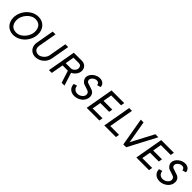

<svg xmlns="http://www.w3.org/2000/svg" viewBox="448 -2228 3855 3855"><g transform="rotate(45 2376.0 -300.0)"><path d="M88 -240Q88 -310 115 -376.5Q142 -443 189.5 -495Q237 -547 300.5 -578.5Q364 -610 438 -610Q493 -610 537 -591Q581 -572 612.5 -538.5Q644 -505 661 -459Q678 -413 678 -360Q678 -290 651 -223.5Q624 -157 576.5 -105Q529 -53 465 -21.5Q401 10 328 10Q273 10 229 -9Q185 -28 153.5 -61.5Q122 -95 105 -141Q88 -187 88 -240ZM169 -254Q169 -167 212 -116.5Q255 -66 342 -66Q393 -66 439 -91.5Q485 -117 520 -157.5Q555 -198 576 -247.5Q597 -297 597 -346Q597 -433 554 -483.5Q511 -534 424 -534Q373 -534 327 -508.5Q281 -483 246 -442.5Q211 -402 190 -352.5Q169 -303 169 -254Z M857 -210Q854 -192 854 -177Q854 -126 885.5 -96Q917 -66 972 -66Q997 -66 1024 -79Q1051 -92 1075 -113Q1099 -134 1116.5 -162Q1134 -190 1139 -220L1206 -600H1286L1217 -210Q1208 -161 1184 -120.5Q1160 -80 1125 -51Q1090 -22 1047 -6Q1004 10 958 10Q917 10 883 -4Q849 -18 825 -42.5Q801 -67 787.5 -100.5Q774 -134 774 -172Q774 -181 774.5 -191.5Q775 -202 777 -210L846 -600H926Z M1616 -260H1466L1420 0H1340L1446 -600H1676Q1707 -600 1733.5 -589.5Q1760 -579 1779 -560Q1798 -541 1808.5 -515.5Q1819 -490 1819 -460Q1819 -430 1809.5 -402Q1800 -374 1782.5 -350Q1765 -326 1742 -307Q1719 -288 1692 -276L1780 0H1700ZM1662 -524H1512L1479 -336H1629Q1648 -336 1667 -346Q1686 -356 1701.5 -371.5Q1717 -387 1727 -406.5Q1737 -426 1737 -446Q1737 -482 1718.5 -503Q1700 -524 1662 -524Z M2211 -330Q2258 -314 2281 -280Q2304 -246 2304 -201Q2304 -154 2282.5 -115Q2261 -76 2227 -48.5Q2193 -21 2150.5 -5.5Q2108 10 2065 10Q2026 10 1993.5 -1.5Q1961 -13 1937.5 -34.5Q1914 -56 1901 -87Q1888 -118 1888 -156L1961 -178Q1963 -127 1995 -96.5Q2027 -66 2079 -66Q2102 -66 2127.5 -75Q2153 -84 2174 -100Q2195 -116 2208.5 -137.5Q2222 -159 2222 -183Q2222 -209 2210 -229Q2198 -249 2168 -259L2049 -299Q2031 -305 2015.5 -317.5Q2000 -330 1988.5 -346.5Q1977 -363 1970 -382Q1963 -401 1963 -421Q1963 -460 1982.5 -494.5Q2002 -529 2033.5 -554.5Q2065 -580 2103 -595Q2141 -610 2179 -610Q2206 -610 2230.5 -602.5Q2255 -595 2273.5 -580Q2292 -565 2303 -543Q2314 -521 2314 -493L2238 -470Q2233 -502 2216 -518Q2199 -534 2165 -534Q2145 -534 2124 -526Q2103 -518 2085 -503.5Q2067 -489 2055.5 -470Q2044 -451 2044 -430Q2044 -410 2055.5 -394Q2067 -378 2085 -372L2211 -330Z M2771 0H2411L2517 -600H2877L2863 -524H2583L2551 -338H2801L2787 -262H2537L2504 -76H2784Z M3241 0H2911L3017 -600H3097L3004 -76H3254Z M3847 -600 3531 0H3451L3347 -600H3425L3509 -123L3761 -600Z M4181 0H3821L3927 -600H4287L4273 -524H3993L3961 -338H4211L4197 -262H3947L3914 -76H4194Z M4632 -330Q4679 -314 4702 -280Q4725 -246 4725 -201Q4725 -154 4703.5 -115Q4682 -76 4648 -48.5Q4614 -21 4571.5 -5.5Q4529 10 4486 10Q4447 10 4414.5 -1.5Q4382 -13 4358.5 -34.5Q4335 -56 4322 -87Q4309 -118 4309 -156L4382 -178Q4384 -127 4416 -96.5Q4448 -66 4500 -66Q4523 -66 4548.5 -75Q4574 -84 4595 -100Q4616 -116 4629.5 -137.5Q4643 -159 4643 -183Q4643 -209 4631 -229Q4619 -249 4589 -259L4470 -299Q4452 -305 4436.5 -317.5Q4421 -330 4409.5 -346.5Q4398 -363 4391 -382Q4384 -401 4384 -421Q4384 -460 4403.5 -494.5Q4423 -529 4454.5 -554.5Q4486 -580 4524 -595Q4562 -610 4600 -610Q4627 -610 4651.5 -602.5Q4676 -595 4694.5 -580Q4713 -565 4724 -543Q4735 -521 4735 -493L4659 -470Q4654 -502 4637 -518Q4620 -534 4586 -534Q4566 -534 4545 -526Q4524 -518 4506 -503.5Q4488 -489 4476.5 -470Q4465 -451 4465 -430Q4465 -410 4476.5 -394Q4488 -378 4506 -372L4632 -330Z"/></g></svg>

Font: Gauge
Style: Oblique
Weight: 400
Italic angle: -80°
Designer: Daniel Pimley
Foundry: Daniel Pimley
Version: Version 2.0